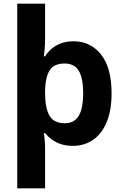

<svg xmlns="http://www.w3.org/2000/svg" viewBox="-20 -780 672 1040"><path d="M584.4 -274.5Q584.4 -181.7 557.5 -117.9Q530.6 -54.2 483.6 -22.1Q436.5 10 374.8 10Q337.7 10 309.2 0.4Q280.8 -9.2 259.9 -25Q239 -40.9 224.2 -58.8H217.6Q219.2 -50 220.7 -35.5Q222.2 -21.1 223.2 -6.5Q224.2 8.1 224.2 19.1V240H73.4V-760H224.2V-570.2Q224.2 -540.3 222 -514.8Q219.8 -489.2 217.6 -475H224.6Q238.8 -498 260.1 -516.2Q281.4 -534.4 310.8 -545.4Q340.3 -556.4 379 -556.4Q470.1 -556.4 527.3 -484.8Q584.4 -413.3 584.4 -274.5ZM430.6 -276.1Q430.6 -355.1 407.2 -395.6Q383.7 -436 329.9 -436Q272.9 -436 249.6 -399.8Q226.2 -363.5 224.2 -291.1V-275.1Q224.2 -196.2 247.6 -154.3Q270.9 -112.4 332.1 -112.4Q367.1 -112.4 388.8 -131.2Q410.5 -150 420.6 -186.8Q430.6 -223.5 430.6 -276.1Z"/></svg>

Font: Noto Sans Khmer
Style: Regular
Weight: 400
Designer: Danh Hong and the Monotype Design Team
Foundry: Monotype Imaging Inc.
Version: Version 2.003